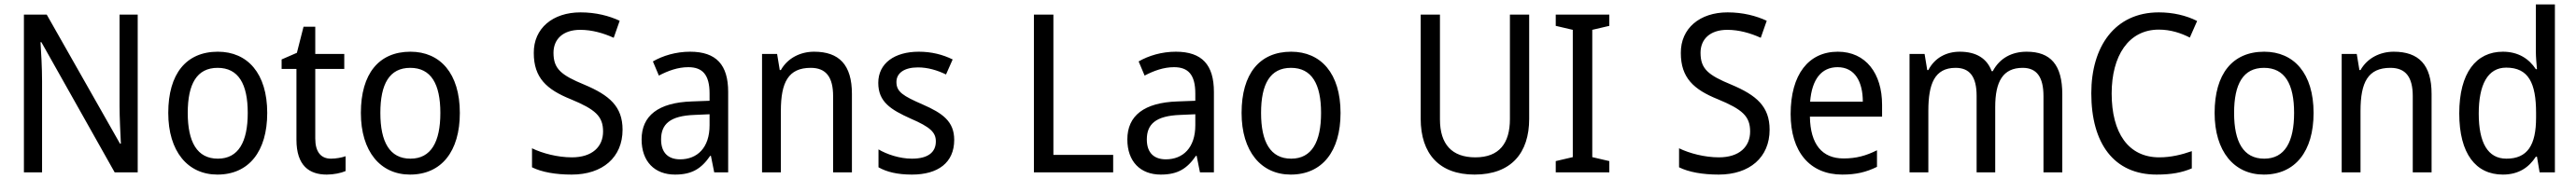

<svg xmlns="http://www.w3.org/2000/svg" viewBox="-20 -780 11637 810"><path d="M602 0V-714H520V-302C520 -247 524 -172 526 -130H522L191 -714H88V0H170V-413C170 -475 166 -539 163 -589H167L498 0Z M1187 -269C1187 -448 1098 -546 964 -546C821 -546 740 -446 740 -269C740 -95 828 10 962 10C1104 10 1187 -95 1187 -269ZM828 -269C828 -400 869 -473 963 -473C1057 -473 1099 -400 1099 -269C1099 -138 1057 -62 964 -62C870 -62 828 -138 828 -269Z M1475 -62C1430 -62 1404 -92 1404 -153V-468H1535V-536H1404V-659H1351L1321 -541L1252 -511V-468H1319V-148C1319 -30 1377 10 1456 10C1487 10 1521 3 1541 -6V-73C1524 -67 1498 -62 1475 -62Z M2057 -269C2057 -448 1968 -546 1834 -546C1691 -546 1610 -446 1610 -269C1610 -95 1698 10 1832 10C1974 10 2057 -95 2057 -269ZM1698 -269C1698 -400 1739 -473 1833 -473C1927 -473 1969 -400 1969 -269C1969 -138 1927 -62 1834 -62C1740 -62 1698 -138 1698 -269Z M2792 -193C2792 -298 2733 -349 2619 -397C2515 -440 2480 -468 2480 -541C2480 -602 2522 -645 2601 -645C2654 -645 2706 -630 2752 -609L2779 -686C2732 -708 2672 -724 2602 -724C2477 -724 2390 -652 2391 -540C2391 -428 2449 -375 2558 -331C2669 -285 2704 -254 2704 -185C2704 -116 2655 -68 2563 -68C2499 -68 2430 -86 2383 -109V-23C2427 -1 2490 10 2562 10C2702 10 2792 -68 2792 -193Z M3097 -546C3033 -546 2974 -528 2929 -502L2956 -438C2998 -460 3042 -476 3089 -476C3152 -476 3185 -443 3185 -357V-324L3105 -321C2953 -316 2878 -256 2878 -149C2878 -49 2937 10 3029 10C3106 10 3148 -17 3188 -75H3191L3206 0H3269V-364C3269 -486 3216 -546 3097 -546ZM3117 -260 3185 -263V-213C3185 -111 3129 -59 3052 -59C3000 -59 2966 -87 2966 -149C2966 -218 3006 -256 3117 -260Z M3657 -546C3596 -546 3538 -518 3507 -463H3502L3490 -536H3422V0H3507V-278C3507 -408 3541 -473 3642 -473C3712 -473 3743 -430 3743 -345V0H3828V-355C3828 -487 3770 -546 3657 -546Z M4290 -147C4290 -231 4237 -268 4148 -307C4059 -346 4029 -364 4029 -409C4029 -449 4064 -475 4126 -475C4171 -475 4214 -462 4253 -443L4283 -511C4238 -533 4188 -546 4130 -546C4021 -546 3947 -494 3947 -405C3947 -319 4003 -284 4094 -243C4182 -205 4207 -181 4207 -140C4207 -92 4173 -62 4099 -62C4043 -62 3985 -82 3948 -104V-23C3985 -2 4033 10 4099 10C4217 10 4290 -44 4290 -147Z M4650 0H5008V-79H4738V-714H4650Z M5291 -546C5227 -546 5168 -528 5123 -502L5150 -438C5192 -460 5236 -476 5283 -476C5346 -476 5379 -443 5379 -357V-324L5299 -321C5147 -316 5072 -256 5072 -149C5072 -49 5131 10 5223 10C5300 10 5342 -17 5382 -75H5385L5400 0H5463V-364C5463 -486 5410 -546 5291 -546ZM5311 -260 5379 -263V-213C5379 -111 5323 -59 5246 -59C5194 -59 5160 -87 5160 -149C5160 -218 5200 -256 5311 -260Z M6035 -269C6035 -448 5946 -546 5812 -546C5669 -546 5588 -446 5588 -269C5588 -95 5676 10 5810 10C5952 10 6035 -95 6035 -269ZM5676 -269C5676 -400 5717 -473 5811 -473C5905 -473 5947 -400 5947 -269C5947 -138 5905 -62 5812 -62C5718 -62 5676 -138 5676 -269Z M6887 -242V-714H6800V-241C6800 -132 6752 -68 6644 -68C6538 -68 6484 -127 6484 -240V-714H6397V-243C6397 -84 6481 10 6640 10C6807 10 6887 -89 6887 -242Z M7249 0V-51L7172 -69V-645L7249 -663V-714H7007V-663L7084 -645V-69L7007 -51V0Z M7973 -193C7973 -298 7914 -349 7800 -397C7696 -440 7661 -468 7661 -541C7661 -602 7703 -645 7782 -645C7835 -645 7887 -630 7933 -609L7960 -686C7913 -708 7853 -724 7783 -724C7658 -724 7571 -652 7572 -540C7572 -428 7630 -375 7739 -331C7850 -285 7885 -254 7885 -185C7885 -116 7836 -68 7744 -68C7680 -68 7611 -86 7564 -109V-23C7608 -1 7671 10 7743 10C7883 10 7973 -68 7973 -193Z M8281 -546C8149 -546 8068 -443 8068 -264C8068 -94 8154 10 8301 10C8364 10 8409 -1 8458 -25V-100C8408 -75 8364 -63 8307 -63C8210 -63 8157 -127 8155 -252H8481V-306C8481 -447 8408 -546 8281 -546ZM8280 -476C8359 -476 8394 -409 8394 -320H8156C8164 -421 8207 -476 8280 -476Z M9134 -546C9068 -546 9013 -518 8981 -458H8976C8955 -515 8907 -546 8832 -546C8772 -546 8719 -519 8690 -463H8685L8673 -536H8605V0H8690V-279C8690 -400 8718 -473 8813 -473C8877 -473 8908 -433 8908 -346V0H8992V-296C8992 -411 9027 -473 9116 -473C9179 -473 9210 -432 9210 -345V0H9295V-353C9295 -487 9242 -546 9134 -546Z M9731 -646C9785 -646 9832 -630 9871 -610L9904 -685C9855 -710 9795 -724 9731 -724C9532 -724 9426 -569 9426 -358C9426 -131 9528 10 9721 10C9788 10 9835 1 9880 -18V-96C9834 -80 9786 -68 9733 -68C9593 -68 9518 -179 9518 -357C9518 -527 9594 -646 9731 -646Z M10430 -269C10430 -448 10341 -546 10207 -546C10064 -546 9983 -446 9983 -269C9983 -95 10071 10 10205 10C10347 10 10430 -95 10430 -269ZM10071 -269C10071 -400 10112 -473 10206 -473C10300 -473 10342 -400 10342 -269C10342 -138 10300 -62 10207 -62C10113 -62 10071 -138 10071 -269Z M10792 -546C10731 -546 10673 -518 10642 -463H10637L10625 -536H10557V0H10642V-278C10642 -408 10676 -473 10777 -473C10847 -473 10878 -430 10878 -345V0H10963V-355C10963 -487 10905 -546 10792 -546Z M11285 10C11357 10 11403 -23 11434 -71H11439L11451 0H11520V-760H11434V-545C11434 -524 11437 -489 11439 -467H11434C11403 -514 11355 -546 11285 -546C11164 -546 11088 -450 11088 -267C11088 -84 11163 10 11285 10ZM11301 -62C11217 -62 11176 -134 11176 -266C11176 -396 11216 -474 11300 -474C11401 -474 11435 -404 11435 -269V-248C11435 -123 11396 -62 11301 -62Z"/></svg>

Font: Noto Sans Lao UI SemCond
Style: Regular
Weight: 400
Width: 4
Designer: Monotype Design Team
Foundry: Monotype Imaging Inc.
Version: Version 2.000